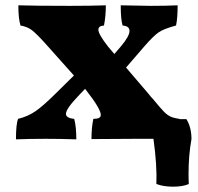

<svg xmlns="http://www.w3.org/2000/svg" viewBox="-20 -522 743 722"><path d="M689 131Q689 157 690 170Q667 180 631 180Q595 180 568 170Q571 100 557 0H489L324 1Q324 -42 331 -75Q345 -75 352 -78.5Q359 -82 359 -90Q359 -101 345.5 -124Q332 -147 300 -188L278 -165Q228 -113 228 -94Q228 -78 259 -75Q267 -46 267 2Q207 0 152 0Q88 0 40 2Q40 -55 48 -75Q85 -84 114.5 -104.5Q144 -125 192 -173L258 -238L158 -350Q118 -395 100 -408.5Q82 -422 57 -426Q49 -453 49 -502Q111 -500 244 -500Q322 -500 378 -502Q378 -461 371 -426Q350 -425 350 -410Q350 -393 387 -346L410 -319L435 -348Q467 -386 467 -406Q467 -424 441 -426Q434 -449 434 -502L547 -500Q604 -500 648 -502Q648 -454 642 -426Q597 -414 577.5 -401Q558 -388 524 -349L454 -268L537 -171Q546 -159 555 -150Q583 -116 595.5 -103Q608 -90 620.5 -84Q633 -78 655 -75V-74H681Q700 -43 700 1Q689 62 689 131Z"/></svg>

Font: Vollkorn SC Black
Style: Regular
Weight: 900
Designer: Friedrich Althausen
Foundry: Friedrich Althausen
Version: Version 4.015